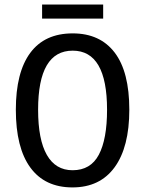

<svg xmlns="http://www.w3.org/2000/svg" viewBox="-20 -816 640 846"><path d="M549.8 -332.5Q549.8 -168 485.1 -79.1Q420.4 9.8 299.3 9.8Q177.7 9.8 113.8 -77.6Q49.8 -165 49.8 -332.5Q49.8 -497.1 113.3 -583Q176.8 -668.9 300.3 -668.9Q420.9 -668.9 485.4 -584.2Q549.8 -499.5 549.8 -332.5ZM451.7 -332.5Q451.7 -592.8 300.3 -592.8Q147.9 -592.8 147.9 -332.5Q147.9 -200.7 186.5 -133.3Q225.1 -65.9 299.8 -65.9Q379.4 -65.9 415.5 -134.3Q451.7 -202.6 451.7 -332.5ZM434.6 -733.9H165.5V-795.9H434.6Z"/></svg>

Font: Cousine
Style: Regular
Weight: 400
Monospace: yes
Designer: Steve Matteson
Foundry: Ascender Corporation
Version: Version 1.20